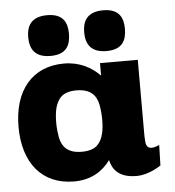

<svg xmlns="http://www.w3.org/2000/svg" viewBox="-47 -650 640 704"><g transform="rotate(-5 272.5 -298.0)"><path d="M152 -456C212 -456 226 -491 226 -532C226 -571 212 -606 152 -606C92 -606 76 -571 76 -532C76 -491 92 -456 152 -456ZM358 -456C418 -456 432 -491 432 -532C432 -571 418 -606 358 -606C298 -606 282 -571 282 -532C282 -491 298 -456 358 -456ZM198 10C261 10 304 -18 332 -57C339 -26 359 10 428 10C475 10 518 -21 518 -21L520 -96C483 -79 471 -92 470 -115C469 -126 469 -137 469 -147V-414H330V-368C299 -400 255 -424 198 -424C82 -424 12 -342 12 -207C12 -73 81 10 198 10ZM235 -96C184 -96 163 -121 156 -156C153 -173 151 -191 151 -208C151 -245 155 -282 179 -305C191 -316 210 -322 235 -322C287 -322 308 -297 315 -262C318 -245 320 -227 320 -208C320 -173 316 -136 292 -113C280 -102 261 -96 235 -96Z"/></g></svg>

Font: OSH Darker Grotesque Black
Style: Regular
Weight: 900
Designer: Gabriel Lam
Foundry: TypeRant
Version: Version 1.000;Glyphs 3.1.1 (3148)